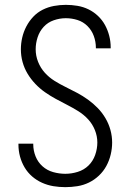

<svg xmlns="http://www.w3.org/2000/svg" viewBox="-20 -763 540 791"><path d="M249 8Q224 8 200 4Q176 0 153.5 -10Q131 -20 112.5 -36Q94 -52 81.5 -73Q69 -94 62.5 -118Q56 -142 56 -167V-171H117V-168Q117 -143 126.5 -119Q136 -95 155 -78Q174 -61 199 -54Q224 -47 249 -47Q275 -47 300.5 -55Q326 -63 344.5 -81Q363 -99 372 -124.5Q381 -150 381 -176Q381 -202 371 -227Q361 -252 343 -271.5Q325 -291 302.5 -305Q280 -319 256.5 -331Q233 -343 210 -355.5Q187 -368 165.5 -383Q144 -398 125.5 -417.5Q107 -437 93.5 -459.5Q80 -482 73 -507.5Q66 -533 66 -560Q66 -584 71.5 -608Q77 -632 88.5 -654Q100 -676 117 -694Q134 -712 156 -723Q178 -734 202.5 -738.5Q227 -743 251 -743Q275 -743 299 -739Q323 -735 344.5 -724.5Q366 -714 383.5 -697.5Q401 -681 412.5 -660Q424 -639 430 -615.5Q436 -592 436 -568V-564H375V-566Q375 -591 366.5 -614.5Q358 -638 340.5 -655.5Q323 -673 299.5 -680.5Q276 -688 251 -688Q226 -688 201.5 -679.5Q177 -671 160 -652.5Q143 -634 135 -609.5Q127 -585 127 -560Q127 -533 137 -508Q147 -483 164.5 -463.5Q182 -444 204.5 -430Q227 -416 250.5 -404.5Q274 -393 297.5 -380.5Q321 -368 342.5 -352.5Q364 -337 382.5 -318Q401 -299 414.5 -276Q428 -253 435 -227.5Q442 -202 442 -176Q442 -151 436 -126Q430 -101 418 -79Q406 -57 387.5 -39.5Q369 -22 346.5 -11Q324 0 299 4Q274 8 249 8Z"/></svg>

Font: Iosevka Curly Light
Style: Regular
Weight: 300
Monospace: yes
Designer: Belleve Invis
Foundry: Belleve Invis
Version: Version 22.1.2; ttfautohint (v1.8.4)